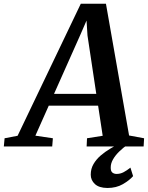

<svg xmlns="http://www.w3.org/2000/svg" viewBox="-91 -766 774 1004"><path d="M-71 0 -67 -43 1 -56 331.5 -746.5H463L584 -57.5L662.5 -43L660 0H362L364 -43L446 -56L422 -213.5H164L94 -56.5L185.5 -43L182 0ZM191.5 -275H412.5L366.5 -580.5L361.5 -658.5L330 -586ZM470.5 217Q426.5 216.5 405 196.2Q383.5 176 383.5 147.5Q383.5 116.5 398 91.8Q412.5 67 435.5 47.2Q458.5 27.5 484.8 11.8Q511 -4 533.5 -16.5L559 -26.5L579.5 -12Q552.5 6.5 532 26.8Q511.5 47 499.8 67.8Q488 88.5 488 109Q487.5 128.5 496.2 136Q505 143.5 519 143.5Q538 143.5 555.2 134.5Q572.5 125.5 591 110.5L605 155Q586 177 551.5 197Q517 217 470.5 217Z"/></svg>

Font: Merriweather 24pt SemiBold
Style: Italic
Weight: 600
Italic angle: -7.8°
Version: Version 2.101